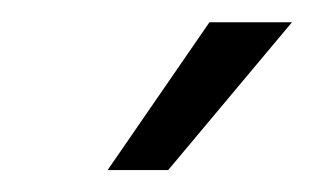

<svg xmlns="http://www.w3.org/2000/svg" viewBox="-20 -781 286 175"><path d="M78.1 -626 170.9 -760.7H246.1L133.3 -626Z"/></svg>

Font: Inter Light
Style: Italic
Weight: 300
Italic angle: -9.3988°
Designer: Rasmus Andersson
Foundry: rsms
Version: Version 4.001;git-66647c0bb